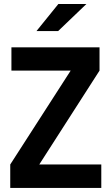

<svg xmlns="http://www.w3.org/2000/svg" viewBox="-20 -923 545 943"><path d="M477.5 -115.2V0H30.3V-115.2L327.1 -576.2H36.1V-690.4H468.8V-576.2L172.9 -115.2ZM266.6 -903.3H404.3L265.6 -770.5H159.2Z"/></svg>

Font: DINish
Style: Bold
Weight: 700
Designer: Bert Driehuis
Foundry: Playbeing
Version: Version 3.008; git-95204e4c-release